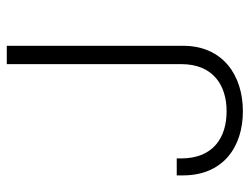

<svg xmlns="http://www.w3.org/2000/svg" viewBox="-105 -621 736 566"><g transform="rotate(-90 263.0 -338.0)"><path d="M29 -185V-166C29 -50 111 10 218 10C325 10 411 -50 411 -166V-686H357V-172C357 -78 295 -38 218 -38C141 -38 79 -77 79 -172V-185H29Z"/></g></svg>

Font: ChivoLight
Style: Regular
Weight: 300
Designer: Hector Gatti
Foundry: Omnibus-Type
Version: Version 1.004;PS 001.004;hotconv 1.0.88;makeotf.lib2.5.64775